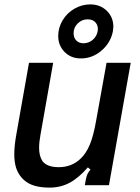

<svg xmlns="http://www.w3.org/2000/svg" viewBox="-20 -843 637 874"><path d="M53 -80Q45 -107 45 -140Q45 -179 54 -229L112 -557H222L164 -228Q158 -195 158 -170Q158 -133 173 -110Q194 -82 247 -82Q306 -82 346 -120Q372 -144 389 -185Q406 -226 418 -296L465 -557H575L476 0H366L371 -27Q374 -42 378.5 -51.5Q383 -61 392 -71L380 -81Q337 -32 296 -10.5Q255 11 206 11Q139 11 103 -13Q67 -37 53 -80ZM245 -679Q245 -717 265 -750.5Q285 -784 319 -803.5Q353 -823 391 -823Q436 -823 466 -794Q496 -765 496 -721Q496 -715 494 -701Q484 -649 442.5 -613Q401 -577 348 -577Q303 -577 274 -606.5Q245 -636 245 -679ZM425 -703Q428 -725 415.5 -740Q403 -755 379 -755Q353 -755 334 -736.5Q315 -718 315 -692Q315 -671 327.5 -658.5Q340 -646 360 -646Q384 -646 402.5 -662Q421 -678 425 -703Z"/></svg>

Font: Open Sauce Sans Medium Italic
Style: Regular
Weight: 500
Italic angle: -10°
Designer: Alfredo Marco Pradil
Foundry: Creative Sauce Fz LLC
Version: Version 1.477